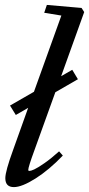

<svg xmlns="http://www.w3.org/2000/svg" viewBox="-20 -745 360 776"><path d="M36.1 11.2Q1.5 11.2 1.5 -24.9Q1.5 -52.7 33.2 -139.6L93.8 -309.1L43.9 -280.3L20.5 -318.4L117.2 -374L228 -682.1L158.7 -693.4L169.4 -725.1L309.6 -712.9L320.3 -696.3L227.1 -437L272 -462.9L294.9 -424.8L203.6 -372.1L119.1 -137.7Q94.2 -69.8 94.2 -58.1Q94.2 -54.2 99.1 -54.2Q105 -54.2 118.4 -60.3Q131.8 -66.4 159.4 -85.4Q187 -104.5 218.8 -133.3L233.9 -116.2Q178.2 -58.1 123.3 -23.4Q68.4 11.2 36.1 11.2Z"/></svg>

Font: Elstob 8pt Medium
Style: Italic
Weight: 500
Italic angle: -20°
Designer: Peter S. Baker
Version: Version 1.015